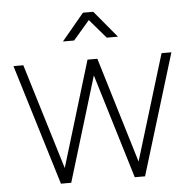

<svg xmlns="http://www.w3.org/2000/svg" viewBox="-53 -803 852 855"><g transform="rotate(-5 373.0 -375.0)"><path d="M249 -630 349 -750H395L495 -630H445L372 -715L299 -630ZM373 -467.5 231 0H185L20 -540H64L208 -68L351 -540H395L538 -68L682 -540H726L561 0H515Z"/></g></svg>

Font: Vela Sans GX ExtLt
Style: Regular
Weight: 200
Designer: Principal design: Mikhail Sharanda - project Manrope.
Design modification: Ravid Balaliev
Foundry: Mikhail Sharanda
Version: Version 1.001